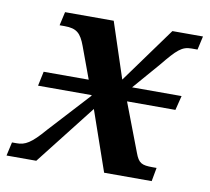

<svg xmlns="http://www.w3.org/2000/svg" viewBox="-88 -608 742 680"><g transform="rotate(10 283.0 -268.0)"><path d="M253 -216 328 0H499L508 -49H494C455 -49 443 -54 430 -90L364 -263H538L551 -315H373L456 -411C505 -471 522 -487 556 -487H578L589 -536H479L334 -336L268 -536H93L82 -487H100C144 -487 159 -472 175 -429L217 -315H55L44 -263H236L237 -261L103 -115C56 -60 35 -49 5 -49H-12L-23 0H84Z"/></g></svg>

Font: Noto Serif Semi
Style: Italic
Weight: 600
Italic angle: -12°
Designer: Monotype Design Team
Foundry: Monotype Imaging Inc.
Version: Version 1.901